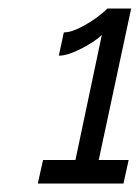

<svg xmlns="http://www.w3.org/2000/svg" viewBox="-20 -831 328 451"><path d="M282.2 -455.1 270 -399.9H68.8L81.1 -455.1H157.2L219.2 -749Q204.6 -734.4 171.9 -717.3Q139.2 -700.2 118.2 -700.2L129.9 -754.9Q147.9 -754.9 173.1 -768.6Q198.2 -782.2 214.6 -795.4Q231 -808.6 231.9 -811H288.1L211.9 -455.1Z"/></svg>

Font: Rawline Medium
Style: Italic
Weight: 500
Italic angle: -12°
Designer: Matt McInerney, Pablo Impallari, Rodrigo Fuenzalida
Foundry: Matt McInerney, Pablo Impallari, Rodrigo Fuenzalida
Version: Version 4.020;PS 004.020;hotconv 1.0.88;makeotf.lib2.5.64775